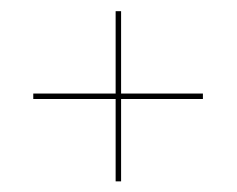

<svg xmlns="http://www.w3.org/2000/svg" viewBox="-20 -458 434 352"><path d="M192 -125.5V-276.5H41V-286.5H192V-437.5H202V-286.5H352V-276.5H202V-125.5Z"/></svg>

Font: Imbue 100pt
Style: Bold
Weight: 700
Designer: Tyler Finck
Foundry: Etcetera Type Company
Version: Version 1.102; ttfautohint (v1.8.3)